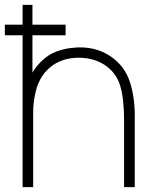

<svg xmlns="http://www.w3.org/2000/svg" viewBox="-20 -770 637 790"><path d="M534.5 -274V0H490.5V-274Q490.5 -362.5 475 -415.5Q459.5 -470 410.5 -503Q364.5 -532.5 303 -532.5Q267 -532.5 235.5 -521.2Q204 -510 180 -487.5Q136.5 -448 124 -379Q116.5 -346.5 116.5 -307.5V0H73V-625H0V-668.5H73V-750H113.5V-668.5H250V-625H113.5V-471Q128 -496.5 151 -518.5Q178 -545.5 214.2 -558.8Q250.5 -572 289.5 -574Q293.5 -574.5 298.5 -574.8Q303.5 -575 310.5 -575Q380 -575 434.5 -538.5Q494 -498 515 -431Q536.5 -364.5 534.5 -274Z"/></svg>

Font: Russisch Sans ExtraLight
Style: Regular
Weight: 200
Width: 4
Designer: Michael Sharanda (font) & Cristiano Sobral (main changes)
Foundry: Michael Sharanda
Version: Version 2.00;September 8, 2020;FontCreator 13.0.0.2681 64-bi